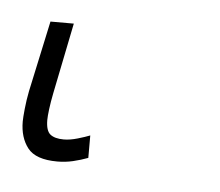

<svg xmlns="http://www.w3.org/2000/svg" viewBox="-51 39 244 213"><g transform="rotate(5 71.0 146.0)"><path d="M19 223Q-5 223 -14 211.5Q-23 200 -23 182Q-23 178 -22 168Q-21 158 -19 148L-2 69H24L8 148Q6 158 5 166Q4 174 4 178Q4 190 9 194Q14 198 24 198Q31 198 39.5 195.5Q48 193 53 191V216Q45 219 36.5 221Q28 223 19 223Z"/></g></svg>

Font: Noto Sans Disp Thin
Style: Italic
Weight: 100
Italic angle: -12°
Designer: Monotype Design Team
Foundry: Monotype Imaging Inc.
Version: Version 2.000;GOOG;noto-source:20170915:90ef993387c0